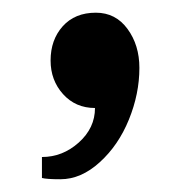

<svg xmlns="http://www.w3.org/2000/svg" viewBox="-20 -171 291 304"><path d="M46.4 77.6Q79.1 77.6 104.7 54.7Q130.4 31.7 130.4 0Q99.6 0 79.8 -22Q60.1 -43.9 60.1 -75.2Q60.1 -107.9 79.3 -129.4Q98.6 -150.9 131.8 -150.9Q163.1 -150.9 181.9 -125.2Q200.7 -99.6 200.7 -63.5Q200.7 -22.5 184.1 18.3Q167.5 59.1 137.9 85.9Q108.4 112.8 75.7 112.8Q53.7 112.8 46.4 110.8Z"/></svg>

Font: Coda
Style: Regular
Weight: 400
Designer: vernon adams
Foundry: vernon adams
Version: Version 2.001; ttfautohint (v0.8) -r 50 -G 200 -x